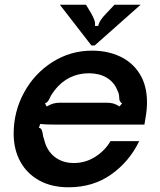

<svg xmlns="http://www.w3.org/2000/svg" viewBox="-20 -784 680 815"><path d="M38 -217Q38 -310 82 -391Q126 -472 202.5 -520.5Q279 -569 371 -569Q436 -569 489 -544.5Q542 -520 573 -470.5Q604 -421 604 -349Q604 -320 598 -285L593 -255H223Q171 -255 151 -258L145 -242Q153 -240 156 -234.5Q159 -229 161 -218Q163 -202 167 -193Q178 -145 211.5 -118.5Q245 -92 293 -92Q343 -92 384.5 -118.5Q426 -145 449 -185H571Q529 -98 452 -43.5Q375 11 271 11Q199 11 146.5 -18Q94 -47 66 -98.5Q38 -150 38 -217ZM178 -332Q194 -341 206.5 -344.5Q219 -348 234 -348H433Q449 -348 461.5 -344.5Q474 -341 487 -332L498 -345Q491 -350 489 -354.5Q487 -359 486.5 -363.5Q486 -368 486 -370Q486 -386 478 -401Q464 -436 432.5 -454.5Q401 -473 357 -473Q313 -473 276 -454.5Q239 -436 212 -401Q197 -382 191 -367Q187 -359 184 -354.5Q181 -350 171 -345ZM368 -591 234 -764H345L366 -729Q376 -712 380.5 -699Q385 -686 383 -674H397Q401 -697 433 -729L466 -764H577L382 -591Z"/></svg>

Font: Open Sauce Sans SemiBold Italic
Style: Regular
Weight: 600
Italic angle: -10°
Designer: Alfredo Marco Pradil
Foundry: Creative Sauce Fz LLC
Version: Version 1.477